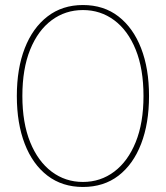

<svg xmlns="http://www.w3.org/2000/svg" viewBox="-20 -732 660 764"><path d="M310 12Q228 12 169 -33Q110 -78 78.5 -159.5Q47 -241 47 -350Q47 -459 78.5 -540Q110 -621 169 -666.5Q228 -712 310 -712Q393 -712 451.5 -666.5Q510 -621 541.5 -540Q573 -459 573 -350Q573 -241 541.5 -159.5Q510 -78 451.5 -33Q393 12 310 12ZM310 -8Q380 -8 434.5 -49Q489 -90 520 -166.5Q551 -243 551 -350Q551 -458 520 -534.5Q489 -611 434.5 -651.5Q380 -692 310 -692Q240 -692 185.5 -651.5Q131 -611 100 -534.5Q69 -458 69 -350Q69 -243 100 -166.5Q131 -90 185.5 -49Q240 -8 310 -8Z"/></svg>

Font: DM Sans 9pt Thin
Style: Regular
Weight: 250
Version: Version 4.004;gftools[0.9.30]